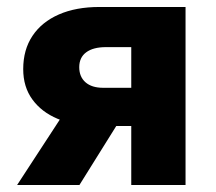

<svg xmlns="http://www.w3.org/2000/svg" viewBox="-20 -530 620 550"><path d="M29 0 205.5 -270.5 249 -171Q190.5 -170.5 144.8 -189.8Q99 -209 72.8 -245Q46.5 -281 46.5 -332Q46.5 -387.5 73 -427.2Q99.5 -467 148.5 -488.5Q197.5 -510 264.5 -510H511.5V0H356V-395H283.5Q247 -395 227 -380.2Q207 -365.5 207 -337.5Q207 -310 225 -294.2Q243 -278.5 275.5 -278.5H371V-169H313L207.5 0Z"/></svg>

Font: Geologica Roman
Style: Bold
Weight: 700
Designer: Sindre Bremnes, Frode Helland
Foundry: Monokrom Skriftforlag AS
Version: Version 1.010;gftools[0.9.28]